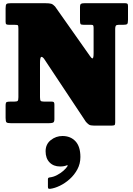

<svg xmlns="http://www.w3.org/2000/svg" viewBox="-20 -770 830 1200"><path d="M69.5 -615H37.5Q24.5 -615 19.8 -618Q15 -621 15 -633.5V-718Q15 -740 20.8 -745Q26.5 -750 47.5 -750H261Q288.5 -750 300 -746.5Q311.5 -743 324 -729.5L542.5 -419.5Q551.5 -405.5 558.2 -405.2Q565 -405 565 -438.5V-595.5Q565 -606.5 562.5 -610.8Q560 -615 549.5 -615H502.5Q486 -615 483 -620.5Q480 -626 480 -642.5V-724.5Q480 -742.5 486.2 -746.2Q492.5 -750 509.5 -750H761.5Q771.5 -750 775.8 -746.8Q780 -743.5 780 -732.5V-646.5Q780 -624.5 774.8 -619.8Q769.5 -615 750.5 -615H722.5Q708.5 -615 704.2 -609.5Q700 -604 700 -590.5V-5Q700 9 695.5 12Q691 15 676.5 15H567.5Q545 15 536 8.8Q527 2.5 517 -8.5L254.5 -404Q242 -418.5 236 -413.2Q230 -408 230 -373V-162.5Q230 -145 234.2 -140Q238.5 -135 255.5 -135H302.5Q313 -135 316.5 -131.2Q320 -127.5 320 -116V-25Q320 -6.5 310.5 -3.2Q301 0 284.5 0H48.5Q27 0 21 -5Q15 -10 15 -32.5V-109.5Q15 -128.5 21 -131.8Q27 -135 45.5 -135H69.5Q87 -135 91 -140.2Q95 -145.5 95 -163V-589.5Q95 -608.5 91.8 -611.8Q88.5 -615 69.5 -615ZM265 175.5Q265 131.5 297.2 105.8Q329.5 80 370.5 80Q421 80 451.8 113Q482.5 146 482.5 211Q482.5 253 463.8 288Q445 323 416 349Q387 375 354.5 390.8Q322 406.5 294.5 410Q286 411 282.8 408.8Q279.5 406.5 279.5 397V349.5Q279.5 340.5 289.5 339Q313.5 336.5 336.2 324.5Q359 312.5 376.8 296.8Q394.5 281 402.5 267.5Q404 265 402.2 263.5Q400.5 262 396.5 263.5Q381 270.5 355.5 270.5Q314.5 270.5 289.8 245Q265 219.5 265 175.5Z"/></svg>

Font: Besley* Narrow Fatface
Style: Regular
Weight: 900
Width: 4
Designer: Owen Earl
Foundry: indestructible type*
Version: Version 3.000; ttfautohint (v1.8.3)